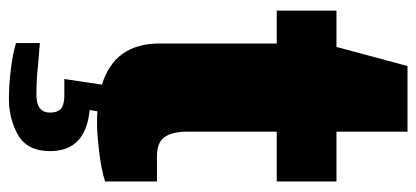

<svg xmlns="http://www.w3.org/2000/svg" viewBox="-273 -455 939 433"><g transform="rotate(90 196.5 -238.5)"><path d="M389.2 -393.1H276.9V-191.9Q276.9 -157.7 289.1 -140.1Q300.8 -123 333 -123H389.2V-5.9Q359.9 2.9 327.1 6.8Q281.2 12.2 261.2 12.2Q237.8 12.2 231 11.2L228 28.8Q320.8 37.6 320.8 118.2Q320.8 168.9 285.2 189.9Q248 210.9 203.1 210.9Q170.9 210.9 132.8 206.1Q96.2 201.2 77.1 194.8V141.1Q79.6 141.6 125 145Q158.2 148.9 193.8 148.9Q233.9 148.9 233.9 118.2Q233.9 102.1 226.1 94.2Q216.3 85.9 195.8 85.9H158.2L170.9 1Q78.1 -27.3 78.1 -128.9V-393.1H3.9V-527.8H85.9L128.9 -688H276.9V-527.8H389.2Z"/></g></svg>

Font: Archivo-RBTV
Style: Regular
Weight: 500
Designer: Hector Gatti
Foundry: Hector Gatti
Version: ""